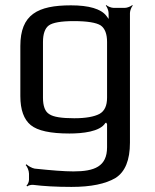

<svg xmlns="http://www.w3.org/2000/svg" viewBox="-20 -515 609 755"><path d="M60 -334V-137C60 -83 74 -45 101 -23C128 -1 178 10 253 10C304 10 373 3 394 -31C395 -33 401 -32 401 -33L397 -34C397 -33 401 -28 401 -26V64C401 140 351 159 269 159C233 159 182 155 116 148C105 146 90 137 84 131L81 134C87 140 94 156 94 168V192C94 200 89 211 84 215L87 218C91 214 103 211 111 212C151 217 201 220 261 220C338 220 395 208 434 185C472 161 491 115 491 46V-464C491 -473 497 -488 502 -493L500 -495C495 -490 480 -484 471 -484H427C418 -484 403 -490 398 -495L396 -493C401 -488 407 -473 407 -464V-457C407 -449 407 -436 409 -429L413 -430C411 -437 403 -446 398 -453C377 -480 330 -494 259 -494C128 -494 60 -458 60 -334ZM401 -131C401 -99 391 -78 371 -67C350 -56 317 -50 272 -50C223 -50 190 -55 174 -66C157 -76 149 -98 149 -131V-350C149 -382 157 -404 172 -415C187 -426 220 -432 270 -432C323 -432 359 -426 376 -415C393 -403 401 -381 401 -350V-131Z"/></svg>

Font: Gamestation Storm
Style: Regular
Weight: 400
Designer: Jonas Hecksher
Foundry: Jonas Hecksher, Playtypeª, e-types AS
Version: Version 1.003